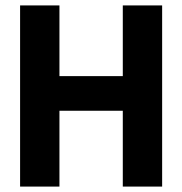

<svg xmlns="http://www.w3.org/2000/svg" viewBox="-20 -688 672 708"><path d="M54.1 0V-668H199.2V-407.3H432.8V-668H577.9V0H432.8V-279.6H199.2V0Z"/></svg>

Font: Atkinson Hyperlegible Mono ExtraLight
Style: Regular
Weight: 200
Monospace: yes
Designer: Elliott Scott, Megan Eiswerth, Linus Boman, Theodore Petrosky, Letters from Sweden
Foundry: Applied Design Works, Letters from Sweden
Version: Version 2.001